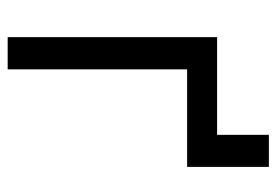

<svg xmlns="http://www.w3.org/2000/svg" viewBox="-130 -590 720 500"><g transform="rotate(90 230.0 -340.0)"><path d="M414.6 -680.2V-467.3H331.1V-680.2ZM413.6 -545.4V-467.3H160.6V0H76.7V-545.4Z"/></g></svg>

Font: Sahel VF Regular
Style: Regular
Weight: 400
Foundry: Saber Rastikerdar (saber.rastikerdar@gmail.com)
Version: Version 3.4.0